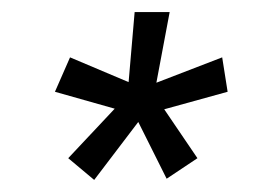

<svg xmlns="http://www.w3.org/2000/svg" viewBox="-20 -714 427 318"><path d="M93 -452 170 -534 71 -562 96 -619 193 -578 203 -694H261L239 -577L348 -619L357 -562L252 -533L307 -452L256 -418L209 -512L136 -416Z"/></svg>

Font: Bellota Text
Style: Italic
Weight: 400
Italic angle: -7.5°
Designer: Kemie Guaida
Foundry: Kemie Guaida
Version: Version 4.001